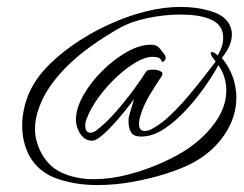

<svg xmlns="http://www.w3.org/2000/svg" viewBox="-20 -435 704 554"><path d="M261 99Q199 99 146 81Q93 63 66 17Q44 -23 44 -73Q44 -97 49.5 -122Q55 -147 66 -171Q85 -212 123 -249.5Q161 -287 211 -319Q261 -351 314 -373Q356 -391 404.5 -403Q453 -415 502 -415Q548 -415 588 -403Q620 -393 634.5 -375.5Q649 -358 649 -335Q649 -303 620 -268Q642 -241 652 -212Q662 -183 662 -153Q662 -98 628.5 -47.5Q595 3 536 35Q506 51 461 65.5Q416 80 364 89.5Q312 99 261 99ZM250 82Q299 82 350.5 68.5Q402 55 447.5 34.5Q493 14 522 -6Q572 -40 602.5 -84Q633 -128 633 -174Q633 -193 627.5 -211.5Q622 -230 610 -247Q603 -233 587 -208Q571 -183 548.5 -154.5Q526 -126 499.5 -100Q473 -74 444.5 -57.5Q416 -41 387 -41Q365 -41 358 -53.5Q351 -66 351 -82Q351 -86 351 -90Q351 -94 352 -98Q354 -107 358.5 -121.5Q363 -136 367 -149Q359 -138 343 -118Q327 -98 308.5 -77.5Q290 -57 273 -43Q256 -29 246 -29Q230 -29 219.5 -39.5Q209 -50 204 -64Q199 -78 199 -88Q199 -122 220.5 -160Q242 -198 275.5 -231Q309 -264 346 -285Q383 -306 415 -306Q426 -306 432.5 -302.5Q439 -299 449 -285Q458 -275 458 -268Q458 -261 449 -256Q448 -255 444 -263Q440 -271 420 -271Q399 -271 371 -254.5Q343 -238 315 -211.5Q287 -185 264 -153.5Q241 -122 230 -92Q226 -83 226 -73Q226 -52 241 -52Q248 -52 257 -58Q285 -79 313.5 -111.5Q342 -144 365.5 -176Q389 -208 400 -226Q403 -231 407 -232.5Q411 -234 423 -234Q434 -234 443 -229.5Q452 -225 447 -216Q428 -188 410 -157.5Q392 -127 384 -97Q381 -87 381 -78Q381 -57 398 -57Q409 -57 422 -65Q447 -79 473 -104Q499 -129 523.5 -158Q548 -187 568.5 -213.5Q589 -240 602 -257L601 -259Q588 -275 588 -282Q588 -285 591 -285Q598 -285 608 -275Q624 -301 624 -326Q624 -366 583 -381Q552 -393 500 -393Q455 -393 406.5 -383Q358 -373 323 -353Q234 -302 181 -251Q128 -200 104.5 -152Q81 -104 81 -63Q81 -47 84.5 -32.5Q88 -18 94 -4Q116 44 157.5 63Q199 82 250 82Z"/></svg>

Font: The Nautigal
Style: Regular
Weight: 400
Designer: Robert E. Leuschke
Foundry: Robert E. Leuschke
Version: Version 1.100; ttfautohint (v1.8.3)